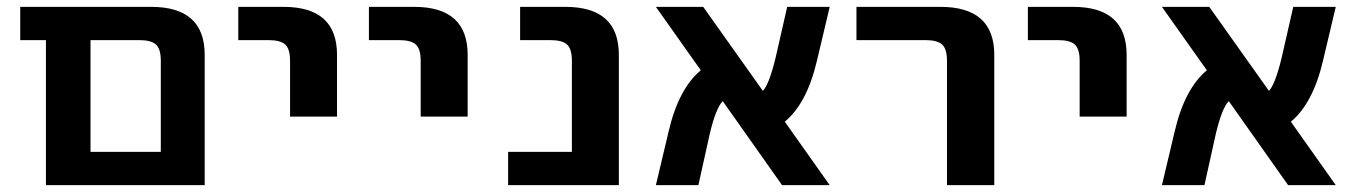

<svg xmlns="http://www.w3.org/2000/svg" viewBox="-20 -540 3960 560"><path d="M449 -363Q449 -397 435 -410Q421 -423 386 -423H244V-97H449ZM244 0H114V-423H39V-520H421Q577 -520 577 -380V0Z M675 -423V-520H807Q963 -520 963 -380V-200H826V-363Q826 -397 812 -410Q798 -423 763 -423Z M1056 -423V-520H1188Q1344 -520 1344 -380V-200H1207V-363Q1207 -397 1193 -410Q1179 -423 1144 -423Z M1462 0V-97H1648V-363Q1648 -397 1634 -410Q1620 -423 1585 -423H1497V-520H1629Q1785 -520 1785 -380V0Z M2400 0H2261L2088 -245Q2068 -225 2050 -149L2017 0H1893L1930 -156Q1959 -281 2024 -335L1893 -520H2031L2205 -275Q2223 -293 2242 -371L2276 -520H2400L2363 -364Q2334 -239 2269 -185Z M2478 -423V-520H2723Q2880 -520 2880 -380V0H2742V-363Q2742 -397 2728 -410Q2714 -423 2679 -423Z M2978 -423V-520H3110Q3266 -520 3266 -380V-200H3129V-363Q3129 -397 3115 -410Q3101 -423 3066 -423Z M3876 0H3737L3564 -245Q3544 -225 3526 -149L3493 0H3369L3406 -156Q3435 -281 3500 -335L3369 -520H3507L3681 -275Q3699 -293 3718 -371L3752 -520H3876L3839 -364Q3810 -239 3745 -185Z"/></svg>

Font: M PLUS 1p
Style: Bold
Weight: 700
Version: Version 1.062